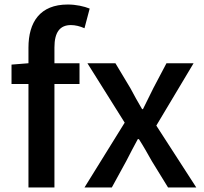

<svg xmlns="http://www.w3.org/2000/svg" viewBox="-20 -830 905 850"><path d="M106 0H221V-458H332V-550H221V-620C221 -687 245 -719 294 -719C313 -719 334 -714 354 -705L377 -792C352 -802 317 -810 280 -810C157 -810 106 -732 106 -619V-550L31 -544V-458H106Z M354 0H475L539 -117C556 -150 573 -183 590 -214H595C615 -183 634 -149 652 -117L724 0H849L672 -274L837 -550H717L659 -440C644 -409 628 -378 613 -347H609C591 -378 573 -409 557 -440L491 -550H367L532 -287Z"/></svg>

Font: Noto Sans HK Medium
Style: Regular
Weight: 500
Designer: Ryoko NISHIZUKA 西塚涼子 (kana, bopomofo & ideographs); Paul D. Hunt (Latin, Greek & Cyrillic); Sandoll Communications 산돌커뮤니
Foundry: Adobe
Version: Version 2.002;hotconv 1.0.116;makeotfexe 2.5.65601